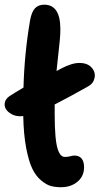

<svg xmlns="http://www.w3.org/2000/svg" viewBox="-24 -804 427 811"><path d="M233.9 -13.2Q210 -13.2 190.9 -18.3Q171.9 -23.4 149.7 -42Q127.4 -60.5 112.3 -91.8Q97.2 -123 86.4 -179.9Q75.7 -236.8 74.2 -314Q69.3 -313 61 -313Q41 -313 24.7 -322Q8.3 -331.1 0.7 -343.8Q-6.8 -356.4 -3.4 -371.6Q0 -386.7 16.1 -397.9Q31.2 -408.2 75.2 -434.1Q79.1 -578.6 103 -717.8Q109.4 -753.4 123.5 -768.8Q137.7 -784.2 163.1 -784.2Q231 -784.2 231 -680.2Q231 -658.7 228.5 -633.1Q226.1 -607.4 221.7 -569.1Q217.3 -530.8 214.8 -503.9Q229.5 -511.2 233.9 -514.2Q279.3 -538.1 311 -538.1Q345.7 -538.1 363 -518.6Q380.4 -499 375.5 -475.1Q370.6 -451.2 348.1 -439Q258.8 -388.7 207 -362.8V-320.8Q207 -265.1 210.4 -228Q213.9 -190.9 220.2 -172.9Q226.6 -154.8 233.9 -147.9Q241.2 -141.1 251 -141.1Q261.7 -141.1 272.9 -144Q284.2 -147 289.1 -147Q331.1 -147 331.1 -97.2Q331.1 -59.6 303.2 -36.4Q275.4 -13.2 233.9 -13.2Z"/></svg>

Font: Shantell Sans Bouncy
Style: Regular
Weight: 600
Designer: Stephen Nixon, Anya Danilova, Shantell Martin
Foundry: Arrow Type
Version: Version 1.006;[9816181b4]